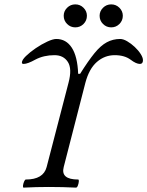

<svg xmlns="http://www.w3.org/2000/svg" viewBox="-20 -854 673 877"><path d="M88 3Q84 3 85 -6Q86 -15 90 -24.5Q94 -34 98 -34Q178 -34 193 -91L293 -476Q310 -540 290 -571Q270 -602 229 -602Q180 -602 142 -582Q106 -562 88 -562Q80 -562 80 -568Q80 -580 98.5 -598Q117 -616 143.5 -634Q170 -652 196 -664Q222 -676 237 -676Q282 -676 308 -636Q334 -596 337 -517H346Q383 -576 411.5 -611Q440 -646 468 -661Q496 -676 529 -676Q543 -676 561 -665.5Q579 -655 595.5 -639.5Q612 -624 622.5 -607.5Q633 -591 633 -579Q633 -562 619 -562Q602 -562 577 -581Q549 -602 504 -602Q458 -602 422.5 -571Q387 -540 370 -476L271 -91Q256 -34 337 -34Q341 -34 340 -24.5Q339 -15 335.5 -6Q332 3 327 3Q267 0 203 0Q145 0 88 3ZM324 -729Q302 -729 286.5 -744.5Q271 -760 271 -782Q271 -803 286.5 -818.5Q302 -834 324 -834Q346 -834 361.5 -818.5Q377 -803 377 -782Q377 -760 361.5 -744.5Q346 -729 324 -729ZM488 -729Q466 -729 450.5 -744.5Q435 -760 435 -782Q435 -803 450.5 -818.5Q466 -834 488 -834Q510 -834 525.5 -818.5Q541 -803 541 -782Q541 -760 525.5 -744.5Q510 -729 488 -729Z"/></svg>

Font: Junicode Two Beta Condensed
Style: Italic
Weight: 400
Width: 3
Italic angle: -9°
Version: Version 1.053; ttfautohint (v1.8.4)